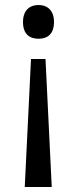

<svg xmlns="http://www.w3.org/2000/svg" viewBox="-20 -566 309 768"><path d="M196 -478C196 -526 168 -546 134 -546C100 -546 72 -526 72 -478C72 -428 100 -411 134 -411C168 -411 196 -428 196 -478ZM104 -330 79 182H187L162 -330Z"/></svg>

Font: Noto Sans Osage
Style: Regular
Weight: 400
Designer: Monotype Design Team
Foundry: Monotype Imaging Inc.
Version: Version 2.002